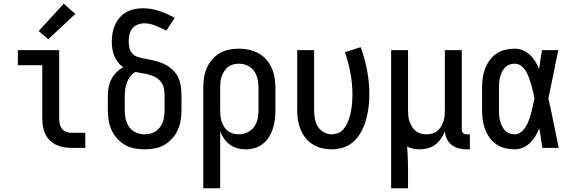

<svg xmlns="http://www.w3.org/2000/svg" viewBox="-20 -787 3040 1022"><path d="M360 0Q339 0 318.5 -3.5Q298 -7 279 -16Q260 -25 245 -40Q230 -55 221 -74Q212 -93 208.5 -113.5Q205 -134 205 -155V-440H75V-520H295V-155Q295 -141 298 -127Q301 -113 310 -101.5Q319 -90 332.5 -85Q346 -80 360 -80H434V0ZM237 -578 186 -622 319 -767 381 -713Z M750 8Q723 8 696 3Q669 -2 645.5 -15.5Q622 -29 603.5 -49.5Q585 -70 574 -94.5Q563 -119 558.5 -146Q554 -173 554 -200V-275Q554 -298 558 -321Q562 -344 572.5 -364.5Q583 -385 599.5 -401.5Q616 -418 636 -429Q620 -440 608 -455.5Q596 -471 588.5 -489Q581 -507 578 -526.5Q575 -546 575 -565Q575 -588 579 -611Q583 -634 592.5 -655Q602 -676 617 -693.5Q632 -711 652 -722Q672 -733 694.5 -738Q717 -743 740 -743Q785 -743 828 -728.5Q871 -714 910 -692L865 -623Q852 -631 837.5 -637.5Q823 -644 808.5 -650Q794 -656 779 -659.5Q764 -663 748 -663Q748 -663 748 -663Q748 -663 748 -663Q730 -663 712.5 -656Q695 -649 684 -635Q673 -621 669 -603Q665 -585 665 -567Q665 -549 669 -531.5Q673 -514 685.5 -501Q698 -488 715.5 -483Q733 -478 750 -475H751Q777 -470 802.5 -464Q828 -458 852 -447Q876 -436 896 -418Q916 -400 927.5 -377Q939 -354 942.5 -327.5Q946 -301 946 -275V-200Q946 -173 941.5 -146Q937 -119 926 -94.5Q915 -70 896.5 -49.5Q878 -29 854.5 -15.5Q831 -2 804 3Q777 8 750 8ZM750 -72Q774 -72 796 -81.5Q818 -91 832 -110.5Q846 -130 851 -153Q856 -176 856 -200V-275Q856 -294 853 -313.5Q850 -333 839 -348.5Q828 -364 811 -374Q794 -384 775.5 -389Q757 -394 738 -397Q719 -400 701 -404Q684 -395 673 -380Q662 -365 655.5 -347.5Q649 -330 646.5 -312Q644 -294 644 -275V-200Q644 -176 649 -153Q654 -130 668 -110.5Q682 -91 704 -81.5Q726 -72 750 -72Z M1062 215V-320Q1062 -347 1066 -373.5Q1070 -400 1080.5 -424.5Q1091 -449 1108.5 -469.5Q1126 -490 1148.5 -503.5Q1171 -517 1197.5 -522.5Q1224 -528 1251 -528Q1278 -528 1304.5 -522.5Q1331 -517 1355 -504Q1379 -491 1397 -470.5Q1415 -450 1426 -425.5Q1437 -401 1441.5 -374Q1446 -347 1446 -320V-200Q1446 -175 1443 -150.5Q1440 -126 1432.5 -102.5Q1425 -79 1412 -58Q1399 -37 1379.5 -21.5Q1360 -6 1336 1Q1312 8 1287 8Q1265 8 1243 2Q1221 -4 1203.5 -17Q1186 -30 1173 -48.5Q1160 -67 1152 -88V215ZM1251 -72Q1274 -72 1296 -82Q1318 -92 1332 -111Q1346 -130 1351 -153.5Q1356 -177 1356 -200V-320Q1356 -343 1351 -366.5Q1346 -390 1332.5 -409Q1319 -428 1297 -438Q1275 -448 1251 -448Q1236 -448 1221 -444Q1206 -440 1194 -430.5Q1182 -421 1173.5 -408Q1165 -395 1160 -380.5Q1155 -366 1153.5 -350.5Q1152 -335 1152 -320V-200Q1152 -185 1153.5 -169.5Q1155 -154 1160 -139.5Q1165 -125 1173 -112Q1181 -99 1193.5 -89.5Q1206 -80 1221 -76Q1236 -72 1251 -72Z M1746 8Q1720 8 1694 2Q1668 -4 1645.5 -18Q1623 -32 1606.5 -52.5Q1590 -73 1580 -97.5Q1570 -122 1566 -148Q1562 -174 1562 -200V-520H1652V-200Q1652 -178 1656 -155.5Q1660 -133 1671.5 -114Q1683 -95 1703 -83.5Q1723 -72 1745 -72Q1762 -72 1778 -78Q1794 -84 1805 -96Q1816 -108 1824 -123Q1832 -138 1837.5 -153.5Q1843 -169 1846.5 -185.5Q1850 -202 1852 -218Q1854 -234 1855 -250.5Q1856 -267 1856 -284Q1856 -341 1845.5 -398Q1835 -455 1816 -509L1900 -536Q1922 -475 1934 -411.5Q1946 -348 1946 -284Q1946 -251 1942 -218Q1938 -185 1929.5 -153Q1921 -121 1905.5 -91Q1890 -61 1866.5 -37.5Q1843 -14 1811 -3Q1779 8 1746 8Z M2062 215V-520H2152V-200Q2152 -185 2153.5 -169.5Q2155 -154 2160 -140Q2165 -126 2173 -112.5Q2181 -99 2193 -89.5Q2205 -80 2220 -76Q2235 -72 2250 -72Q2265 -72 2280 -76Q2295 -80 2307 -89.5Q2319 -99 2327 -112.5Q2335 -126 2340 -140Q2345 -154 2346.5 -169.5Q2348 -185 2348 -200V-520H2438V-99Q2438 -93 2439.5 -88Q2441 -83 2445 -79Q2449 -75 2454 -73.5Q2459 -72 2465 -72H2481V8H2465Q2444 8 2423 3Q2402 -2 2385 -15Q2368 -28 2358.5 -47.5Q2349 -67 2348 -88Q2340 -68 2327.5 -49.5Q2315 -31 2297.5 -17.5Q2280 -4 2258 2Q2236 8 2214 8Q2197 8 2179.5 4.5Q2162 1 2147 -7Q2149 21 2150.5 50Q2152 79 2152 107V215Z M2720 8Q2694 8 2669 2Q2644 -4 2622.5 -18.5Q2601 -33 2586 -54Q2571 -75 2562 -99Q2553 -123 2549.5 -148.5Q2546 -174 2546 -200V-320Q2546 -346 2549.5 -371.5Q2553 -397 2562 -421Q2571 -445 2586 -466Q2601 -487 2622.5 -501.5Q2644 -516 2669 -522Q2694 -528 2720 -528Q2742 -528 2763 -519.5Q2784 -511 2800.5 -495.5Q2817 -480 2828.5 -461Q2840 -442 2850 -421Q2853 -446 2857 -470.5Q2861 -495 2865 -520H2952Q2938 -456 2925.5 -391.5Q2913 -327 2899 -263Q2914 -198 2927 -132Q2940 -66 2954 0H2867Q2863 -26 2859 -52Q2855 -78 2851 -103Q2842 -83 2830 -63Q2818 -43 2802 -27Q2786 -11 2764.5 -1.5Q2743 8 2720 8ZM2720 -72Q2739 -72 2754.5 -85Q2770 -98 2780 -115Q2790 -132 2796.5 -150.5Q2803 -169 2808 -188Q2813 -207 2817 -226Q2821 -245 2825 -264Q2821 -282 2817 -300.5Q2813 -319 2807.5 -337.5Q2802 -356 2795.5 -373.5Q2789 -391 2779.5 -407.5Q2770 -424 2754.5 -436Q2739 -448 2720 -448Q2706 -448 2692 -443Q2678 -438 2668 -427.5Q2658 -417 2652 -404Q2646 -391 2642 -377Q2638 -363 2637 -348.5Q2636 -334 2636 -320V-200Q2636 -186 2637 -171.5Q2638 -157 2642 -143Q2646 -129 2652 -116Q2658 -103 2668 -92.5Q2678 -82 2692 -77Q2706 -72 2720 -72Z"/></svg>

Font: Iosevka SS04 Medium
Style: Regular
Weight: 500
Monospace: yes
Designer: Belleve Invis
Foundry: Belleve Invis
Version: Version 19.0.0; ttfautohint (v1.8.4)